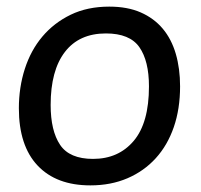

<svg xmlns="http://www.w3.org/2000/svg" viewBox="-20 -550 606 580"><path d="M37 -223Q37 -286 55 -342Q73 -398 108 -439.5Q143 -481 193.5 -505.5Q244 -530 310 -530Q365 -530 405 -512.5Q445 -495 471.5 -463.5Q498 -432 511 -387.5Q524 -343 524 -289Q524 -221 505 -166Q486 -111 450.5 -72Q415 -33 365 -11.5Q315 10 253 10Q150 10 93.5 -50Q37 -110 37 -223ZM133 -233Q133 -155 161.5 -112.5Q190 -70 261 -70Q338 -70 384 -124.5Q430 -179 430 -289Q430 -366 401 -407.5Q372 -449 300 -449Q219 -449 176 -393Q133 -337 133 -233Z"/></svg>

Font: Zilla Slab Medium
Style: Regular
Weight: 500
Designer: Typotheque.com
Foundry: Typotheque type foundry
Version: Version 1.1; 2017